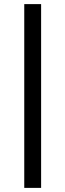

<svg xmlns="http://www.w3.org/2000/svg" viewBox="-20 -784 318 934"><path d="M98 130V-764H180V130Z"/></svg>

Font: Outfit Thin
Style: Regular
Weight: 400
Version: Version 1.100;gftools[0.9.27]